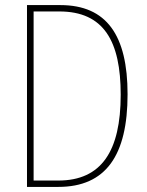

<svg xmlns="http://www.w3.org/2000/svg" viewBox="-20 -734 578 754"><path d="M481 -364C481 -595 399 -714 217 -714H86V0H209C396 0 481 -124 481 -364ZM454 -362C454 -140 378 -25 209 -25H112V-689H213C388 -689 454 -572 454 -362Z"/></svg>

Font: Noto Sans Gujarati UI Condensed Thin
Style: Regular
Weight: 100
Width: 3
Designer: Jelle Bosma - Monotype Design Team, Universal Thirst
Foundry: Monotype Imaging Inc.
Version: Version 2.106